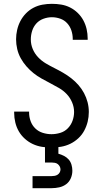

<svg xmlns="http://www.w3.org/2000/svg" viewBox="-20 -763 540 1003"><path d="M249 8Q224 8 199 4Q174 0 151.5 -10.5Q129 -21 110 -38Q91 -55 78.5 -76.5Q66 -98 60 -123Q54 -148 54 -173V-180H132V-175Q132 -152 140 -130Q148 -108 164.5 -92Q181 -76 203.5 -69Q226 -62 249 -62Q272 -62 295 -69Q318 -76 334.5 -93Q351 -110 359 -132.5Q367 -155 367 -178Q367 -204 356.5 -228.5Q346 -253 328.5 -271.5Q311 -290 288.5 -303Q266 -316 243 -328Q220 -340 197.5 -352.5Q175 -365 155 -381Q135 -397 118 -416.5Q101 -436 88.5 -458.5Q76 -481 70 -506.5Q64 -532 64 -558Q64 -582 69.5 -606.5Q75 -631 86.5 -653Q98 -675 115.5 -693Q133 -711 155 -722.5Q177 -734 201.5 -738.5Q226 -743 251 -743Q276 -743 300 -739Q324 -735 346 -724Q368 -713 386 -695.5Q404 -678 415.5 -656.5Q427 -635 432.5 -611Q438 -587 438 -562V-555H360V-560Q360 -582 353 -603.5Q346 -625 331 -641.5Q316 -658 294.5 -665.5Q273 -673 251 -673Q229 -673 207 -665Q185 -657 170 -640.5Q155 -624 148 -602Q141 -580 141 -557Q141 -531 151 -507Q161 -483 179 -464Q197 -445 219 -432Q241 -419 264 -407.5Q287 -396 309.5 -383Q332 -370 352.5 -354Q373 -338 390 -318.5Q407 -299 419 -276.5Q431 -254 437.5 -229Q444 -204 444 -178Q444 -152 438 -127.5Q432 -103 420 -80.5Q408 -58 389 -40.5Q370 -23 347.5 -12Q325 -1 299.5 3.5Q274 8 249 8ZM150 220V157H250Q258 157 266 155.5Q274 154 281 149.5Q288 145 292 137.5Q296 130 296 122Q296 114 292 106.5Q288 99 281.5 94Q275 89 266.5 87.5Q258 86 250 86H215V-62H285V40Q300 44 314.5 51.5Q329 59 339 70.5Q349 82 353.5 97.5Q358 113 358 129Q358 149 350 168Q342 187 326 199Q310 211 290 215.5Q270 220 250 220Z"/></svg>

Font: HulyMono
Style: Regular
Weight: 400
Monospace: yes
Designer: Belleve Invis
Foundry: Belleve Invis
Version: Version 33.2.5; ttfautohint (v1.8.4)